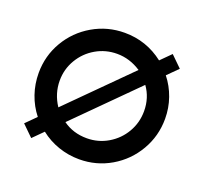

<svg xmlns="http://www.w3.org/2000/svg" viewBox="-98 -634 801 755"><g transform="rotate(20 302.5 -256.5)"><path d="M140 -48 98 -6 52 -51 94 -93Q67 -127 52.5 -169Q38 -211 38 -257Q38 -329 73.5 -389.5Q109 -450 170 -485.5Q231 -521 303 -521Q394 -521 466 -465L508 -507L554 -462L511 -419Q538 -385 552.5 -343.5Q567 -302 567 -257Q567 -185 531.5 -124Q496 -63 435.5 -27.5Q375 8 303 8Q258 8 216 -6.5Q174 -21 140 -48ZM479 -257Q479 -313 448 -356L203 -111Q246 -80 303 -80Q351 -80 391.5 -104Q432 -128 455.5 -168.5Q479 -209 479 -257ZM157 -156 403 -402Q356 -433 303 -433Q255 -433 214.5 -409.5Q174 -386 150 -345.5Q126 -305 126 -257Q126 -203 157 -156Z"/></g></svg>

Font: Lineal
Style: Regular
Weight: 400
Designer: Created by Frank Adebiaye with contributions from Anton Moglia & Ariel Martín Pérez
Created by Frank ADEBIAYE with FontF
Foundry: Velvetyne Type Foundry
Version: Version 2.000